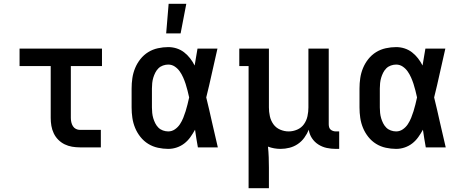

<svg xmlns="http://www.w3.org/2000/svg" viewBox="-20 -776 2440 1011"><path d="M401 0Q380 0 359.5 -3.5Q339 -7 320.5 -16Q302 -25 287 -40Q272 -55 263 -74Q254 -93 250.5 -113.5Q247 -134 247 -155V-428H83V-520H517V-428H353V-155Q353 -144 355.5 -132.5Q358 -121 364 -111.5Q370 -102 380 -97Q390 -92 401 -92H511V0Z M866 8Q839 8 811.5 2Q784 -4 760.5 -18.5Q737 -33 719.5 -55Q702 -77 691.5 -102.5Q681 -128 677 -155Q673 -182 673 -210V-310Q673 -338 677 -365Q681 -392 691.5 -417.5Q702 -443 719.5 -465Q737 -487 760.5 -501.5Q784 -516 811.5 -522Q839 -528 866 -528Q889 -528 910.5 -521Q932 -514 949.5 -500.5Q967 -487 981 -469Q995 -451 1005 -431Q1009 -454 1012.5 -476Q1016 -498 1020 -520H1125Q1110 -456 1096 -391.5Q1082 -327 1066 -263Q1082 -198 1096.5 -132Q1111 -66 1127 0H1022Q1018 -23 1014 -46.5Q1010 -70 1007 -93Q996 -73 982.5 -54Q969 -35 951 -21Q933 -7 911 0.5Q889 8 866 8ZM866 -84Q885 -84 901 -95Q917 -106 927.5 -122Q938 -138 945 -155.5Q952 -173 957.5 -190.5Q963 -208 967.5 -226.5Q972 -245 976 -263Q972 -281 967.5 -299Q963 -317 957.5 -334Q952 -351 944.5 -368Q937 -385 926.5 -400Q916 -415 900.5 -425.5Q885 -436 866 -436Q852 -436 838 -431Q824 -426 814 -416Q804 -406 797.5 -393Q791 -380 787 -366.5Q783 -353 781.5 -338.5Q780 -324 780 -310V-210Q780 -196 781.5 -181.5Q783 -167 787 -153.5Q791 -140 797.5 -127Q804 -114 814 -104Q824 -94 838 -89Q852 -84 866 -84ZM855 -600 868 -756H961L931 -600Z M1289 215V-428H1240V-520H1396V-210Q1396 -187 1401 -164Q1406 -141 1419.5 -122Q1433 -103 1455 -93.5Q1477 -84 1500 -84Q1523 -84 1545 -93.5Q1567 -103 1580.5 -122Q1594 -141 1599 -164Q1604 -187 1604 -210V-520H1711V-122Q1711 -114 1713 -106.5Q1715 -99 1720.5 -94Q1726 -89 1733.5 -86.5Q1741 -84 1748 -84H1766V8H1748Q1724 8 1700.5 3Q1677 -2 1656.5 -15Q1636 -28 1622.5 -48.5Q1609 -69 1606 -93Q1597 -71 1582.5 -51Q1568 -31 1548 -17.5Q1528 -4 1504.5 2Q1481 8 1457 8Q1440 8 1423.5 5Q1407 2 1391 -4Q1394 24 1395 52Q1396 80 1396 107V215Z M2066 8Q2039 8 2011.5 2Q1984 -4 1960.5 -18.5Q1937 -33 1919.5 -55Q1902 -77 1891.5 -102.5Q1881 -128 1877 -155Q1873 -182 1873 -210V-310Q1873 -338 1877 -365Q1881 -392 1891.5 -417.5Q1902 -443 1919.5 -465Q1937 -487 1960.5 -501.5Q1984 -516 2011.5 -522Q2039 -528 2066 -528Q2089 -528 2110.5 -521Q2132 -514 2149.5 -500.5Q2167 -487 2181 -469Q2195 -451 2205 -431Q2209 -454 2212.5 -476Q2216 -498 2220 -520H2325Q2310 -456 2296 -391.5Q2282 -327 2266 -263Q2282 -198 2296.5 -132Q2311 -66 2327 0H2222Q2218 -23 2214 -46.5Q2210 -70 2207 -93Q2196 -73 2182.5 -54Q2169 -35 2151 -21Q2133 -7 2111 0.5Q2089 8 2066 8ZM2066 -84Q2085 -84 2101 -95Q2117 -106 2127.5 -122Q2138 -138 2145 -155.5Q2152 -173 2157.5 -190.5Q2163 -208 2167.5 -226.5Q2172 -245 2176 -263Q2172 -281 2167.5 -299Q2163 -317 2157.5 -334Q2152 -351 2144.5 -368Q2137 -385 2126.5 -400Q2116 -415 2100.5 -425.5Q2085 -436 2066 -436Q2052 -436 2038 -431Q2024 -426 2014 -416Q2004 -406 1997.5 -393Q1991 -380 1987 -366.5Q1983 -353 1981.5 -338.5Q1980 -324 1980 -310V-210Q1980 -196 1981.5 -181.5Q1983 -167 1987 -153.5Q1991 -140 1997.5 -127Q2004 -114 2014 -104Q2024 -94 2038 -89Q2052 -84 2066 -84Z"/></svg>

Font: Iosevka Etoile Semibold
Style: Regular
Weight: 600
Designer: Belleve Invis
Foundry: Belleve Invis
Version: Version 22.1.2; ttfautohint (v1.8.4)